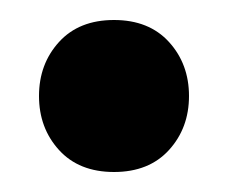

<svg xmlns="http://www.w3.org/2000/svg" viewBox="-20 -357 228 192"><path d="M19 -261Q19 -293 39 -315Q59 -337 94 -337Q129 -337 149 -315Q169 -293 169 -261Q169 -229 149 -207Q129 -185 94 -185Q59 -185 39 -207Q19 -229 19 -261Z"/></svg>

Font: Baloo Bhaijaan 2 SemiBold
Style: Regular
Weight: 600
Designer: Sanskriti Dholi, Noopur Datye and Ek Type
Foundry: Ek Type
Version: Version 1.700